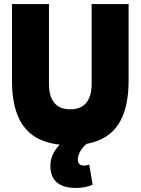

<svg xmlns="http://www.w3.org/2000/svg" viewBox="-20 -701 692 945"><path d="M274 11Q193 2 141 -35.5Q89 -73 64 -140Q39 -207 39 -303V-681H221V-286Q221 -228 247 -195.5Q273 -163 326 -163Q379 -163 405 -195.5Q431 -228 431 -286V-681H613V-303Q613 -168 563.5 -90.5Q514 -13 407 7Q389 20 376 42Q363 64 363 84Q363 114 395 114Q401 114 408 112.5Q415 111 419 108L436 208Q422 215 401 219.5Q380 224 354 224Q290 224 259 196Q228 168 228 117Q228 82 241.5 56Q255 30 274 11Z"/></svg>

Font: Gabarito Black
Style: Regular
Weight: 900
Designer: Leandro Assis / Alvaro Franca / Felipe Casaprima
Foundry: Naipe Foundry
Version: Version 1.000